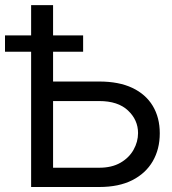

<svg xmlns="http://www.w3.org/2000/svg" viewBox="-60 -748 686 768"><path d="M129.9 -421.9H336.9Q415.5 -421.9 469.2 -396.5Q522.9 -371.1 551 -324.5Q579.1 -277.8 579.1 -214.8Q579.1 -151.4 551 -103Q522.9 -54.7 469.2 -27.3Q415.5 0 336.9 0H64.5V-727.5H152.3V-77.1H336.9Q387.2 -77.1 421.6 -96.9Q456.1 -116.7 474.1 -148.7Q492.2 -180.7 492.2 -215.8Q492.2 -268.1 452.1 -305.9Q412.1 -343.8 336.9 -343.8H129.9ZM-40 -541V-606.4H272.5V-541Z"/></svg>

Font: Inter Tight
Style: Regular
Weight: 400
Designer: Rasmus Andersson
Foundry: rsms
Version: Version 3.002